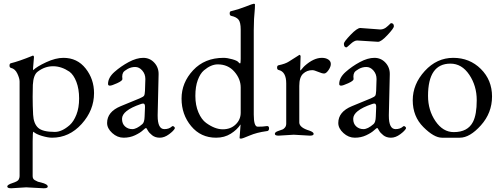

<svg xmlns="http://www.w3.org/2000/svg" viewBox="-20 -724 2692 1029"><path d="M214 285 120 280 40 285Q19 285 19 275.5Q19 266 47 257Q75 248 80 238.5Q85 229 85 220V-287Q85 -304 73 -329.5Q61 -355 39 -360Q31 -362 31 -372.5Q31 -383 38 -385Q80 -395 154 -425L155 -426H156Q162 -426 162 -417L157 -357Q157 -349 158 -348Q177 -367 227.5 -390.5Q278 -414 320 -414Q394 -414 439 -357Q484 -300 484 -225Q484 -133 417.5 -59.5Q351 14 259 14Q237 14 205 4.5Q173 -5 159 -18Q155 -18 155 33V220Q155 235 166.5 241.5Q178 248 183.5 250Q189 252 200 254Q236 263 236 276Q236 285 214 285ZM156 -269 155 -205Q155 -157 157.5 -109.5Q160 -62 184 -39.5Q208 -17 274 -17Q312 -17 354 -54Q375 -73 389.5 -109.5Q404 -146 404 -196.5Q404 -247 389.5 -285Q375 -323 352 -340Q309 -369 264.5 -369Q220 -369 182 -340Q159 -323 156 -269Z M634 -87Q634 -61 650 -46.5Q666 -32 689 -32Q712 -32 743 -59Q754 -68 755 -99L757 -148Q758 -169 748 -169Q741 -169 734 -166Q634 -132 634 -87ZM635 -314 636 -300Q636 -291 607.5 -278Q579 -265 569 -265Q559 -265 559 -274Q559 -308 593.5 -338.5Q628 -369 670 -391.5Q712 -414 747.5 -414Q783 -414 807 -388Q831 -362 830 -325L825 -109V-103Q825 -32 861 -32Q886 -32 901 -46Q905 -50 911 -46.5Q917 -43 917 -37V-36Q911 -23 886 -4.5Q861 14 836.5 14Q812 14 795.5 1Q779 -12 772 -25Q765 -38 763 -38Q759 -38 745 -25Q731 -12 703.5 1Q676 14 642.5 14Q609 14 581.5 -11Q554 -36 554 -65Q554 -125 627 -155L729 -197Q748 -205 752 -211Q756 -217 757 -237L759 -299V-301Q759 -327 742.5 -346Q726 -365 704.5 -365Q683 -365 664 -354.5Q645 -344 640 -335Q635 -326 635 -314Z M1264 15 1269 -51V-57Q1251 -29 1217 -7.5Q1183 14 1138 14Q1056 14 1004.5 -48Q953 -110 953 -195.5Q953 -281 1015 -347.5Q1077 -414 1178 -414Q1198 -414 1224.5 -406.5Q1251 -399 1257 -391.5Q1263 -384 1266.5 -384Q1270 -384 1270 -408V-566Q1270 -604 1258.5 -618.5Q1247 -633 1219 -639Q1211 -641 1211 -652Q1211 -663 1218 -664Q1257 -673 1296 -688.5Q1335 -704 1340.5 -704Q1346 -704 1346.5 -699.5Q1347 -695 1346 -680Q1340 -623 1340 -562V-110Q1340 -45 1361 -45Q1392 -45 1407 -48Q1422 -51 1422 -36Q1422 -21 1408 -21Q1356 -14 1317.5 2.5Q1279 19 1271.5 19Q1264 19 1264 15ZM1147 -379Q1111 -379 1073 -347Q1053 -330 1040 -295Q1027 -260 1027 -210Q1027 -160 1043.5 -121.5Q1060 -83 1085 -65Q1132 -31 1174 -31Q1216 -31 1243 -57Q1270 -83 1270 -120V-255Q1270 -301 1236 -340Q1202 -379 1147 -379Z M1641 3 1554 -2 1473 3Q1453 3 1453 -6.5Q1453 -16 1471 -22Q1489 -28 1495 -30.5Q1501 -33 1507.5 -41Q1514 -49 1514 -62V-277Q1514 -340 1473 -349Q1465 -351 1465 -361.5Q1465 -372 1472 -374Q1510 -382 1528 -394Q1562 -416 1573 -422.5Q1584 -429 1584 -429.5Q1584 -430 1586.5 -430Q1589 -430 1591 -423Q1591 -396 1589.5 -371Q1588 -346 1589.5 -346Q1591 -346 1595 -351Q1609 -368 1613 -371Q1661 -414 1705 -414Q1726 -414 1739.5 -405Q1753 -396 1753 -381Q1753 -366 1740.5 -348Q1728 -330 1717 -330Q1706 -330 1685 -339Q1664 -348 1654 -348Q1625 -348 1604.5 -329Q1584 -310 1584 -264V-67Q1585 -40 1638 -24Q1661 -16 1661 -6.5Q1661 3 1641 3Z M2006 -500 1894 -507Q1879 -507 1859 -488.5Q1839 -470 1837 -470Q1823 -470 1823 -490Q1823 -500 1858.5 -537Q1894 -574 1911 -574L2018 -566Q2039 -566 2056.5 -583Q2074 -600 2075 -600Q2091 -600 2091 -583Q2091 -573 2057 -536.5Q2023 -500 2006 -500ZM1873 -87Q1873 -61 1889 -46.5Q1905 -32 1928 -32Q1951 -32 1982 -59Q1993 -68 1994 -99L1996 -148Q1997 -169 1987 -169Q1980 -169 1973 -166Q1873 -132 1873 -87ZM1874 -314 1875 -300Q1875 -291 1846.5 -278Q1818 -265 1808 -265Q1798 -265 1798 -274Q1798 -308 1832.5 -338.5Q1867 -369 1909 -391.5Q1951 -414 1986.5 -414Q2022 -414 2046 -388Q2070 -362 2069 -325L2064 -109V-103Q2064 -32 2100 -32Q2125 -32 2140 -46Q2144 -50 2150 -46.5Q2156 -43 2156 -37V-36Q2150 -23 2125 -4.5Q2100 14 2075.5 14Q2051 14 2034.5 1Q2018 -12 2011 -25Q2004 -38 2002 -38Q1998 -38 1984 -25Q1970 -12 1942.5 1Q1915 14 1881.5 14Q1848 14 1820.5 -11Q1793 -36 1793 -65Q1793 -125 1866 -155L1968 -197Q1987 -205 1991 -211Q1995 -217 1996 -237L1998 -299V-301Q1998 -327 1981.5 -346Q1965 -365 1943.5 -365Q1922 -365 1903 -354.5Q1884 -344 1879 -335Q1874 -326 1874 -314Z M2394 -383Q2274 -383 2274 -210Q2274 -133 2314 -74.5Q2354 -16 2412 -16Q2487 -16 2515 -71Q2535 -110 2535 -187Q2535 -264 2495 -323.5Q2455 -383 2394 -383ZM2249 -43Q2192 -100 2192 -186.5Q2192 -273 2256.5 -343.5Q2321 -414 2409 -414Q2497 -414 2557 -354.5Q2617 -295 2617 -207Q2617 -119 2557.5 -52.5Q2498 14 2444.5 14Q2391 14 2348.5 14Q2306 14 2249 -43Z"/></svg>

Font: EB Garamond
Style: Regular
Weight: 400
Version: Version 0.012